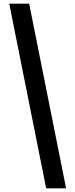

<svg xmlns="http://www.w3.org/2000/svg" viewBox="-20 -820 408 1040"><path d="M338 200H230L30 -800H138Z"/></svg>

Font: Big Shoulders Stencil Display Thin
Style: Bold
Weight: 700
Version: Version 2.001